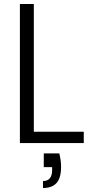

<svg xmlns="http://www.w3.org/2000/svg" viewBox="-20 -719 461 965"><path d="M150 -57H401V0H80V-699H150ZM278 52Q287 88 287 119Q287 176 264 201Q241 226 196 226V191Q242 191 242 135V121H200V52Z"/></svg>

Font: Poppins-Tabular Light
Style: Regular
Weight: 300
Designer: Ninad Kale (Devanagari), Jonny Pinhorn (Latin)
Foundry: Indian Type Foundry
Version: Version 4.004